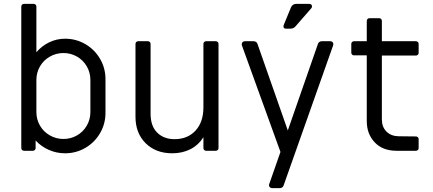

<svg xmlns="http://www.w3.org/2000/svg" viewBox="-20 -779 2238 992"><path d="M164 -53V-14Q164 -8 160 -4Q156 0 150 0H104Q98 0 94 -4Q90 -8 90 -14V-745Q90 -751 94 -755Q98 -759 104 -759H154Q160 -759 164 -755Q168 -751 168 -745V-509Q196 -542 234.5 -560.5Q273 -579 316 -579Q373 -579 421 -551Q469 -523 497 -475Q525 -427 525 -370V-196Q525 -139 497 -91Q469 -43 421 -15Q373 13 316 13Q272 13 232.5 -4.5Q193 -22 164 -53ZM447 -200V-366Q447 -404 428.5 -436Q410 -468 378 -486.5Q346 -505 308 -505Q270 -505 237.5 -486.5Q205 -468 186.5 -436Q168 -404 168 -366V-200Q168 -162 186.5 -130Q205 -98 237.5 -79.5Q270 -61 308 -61Q346 -61 378 -79.5Q410 -98 428.5 -130Q447 -162 447 -200Z M680 -176V-552Q680 -558 684 -562Q688 -566 694 -566H744Q750 -566 754 -562Q758 -558 758 -552V-191Q758 -128 792 -94Q826 -60 882 -60Q949 -60 990 -104Q1031 -148 1031 -225V-552Q1031 -558 1035 -562Q1039 -566 1045 -566H1095Q1101 -566 1105 -562Q1109 -558 1109 -552V-14Q1109 -8 1105 -4Q1101 0 1095 0H1045Q1039 0 1035 -4Q1031 -8 1031 -14V-70Q1005 -29 963.5 -8Q922 13 870 13Q785 13 732.5 -39Q680 -91 680 -176Z M1371 172 1429 6 1230 -544Q1229 -546 1229 -551Q1229 -557 1233.5 -561.5Q1238 -566 1245 -566H1291Q1297 -566 1302.5 -562.5Q1308 -559 1310 -553L1467 -105L1623 -553Q1625 -559 1630.5 -562.5Q1636 -566 1642 -566H1686Q1695 -566 1699.5 -559.5Q1704 -553 1701 -544L1445 180Q1443 186 1437.5 189.5Q1432 193 1426 193H1387Q1378 193 1373 187Q1368 181 1371 172ZM1446 -650 1483 -740Q1491 -759 1511 -759H1578Q1584 -759 1588 -755.5Q1592 -752 1592 -746Q1592 -740 1588 -736L1507 -643Q1497 -631 1481 -631H1457Q1449 -631 1446 -636.5Q1443 -642 1446 -650Z M1875 -153V-493H1809Q1803 -493 1799 -497Q1795 -501 1795 -507V-552Q1795 -558 1799 -562Q1803 -566 1809 -566H1875V-671Q1875 -677 1879 -681Q1883 -685 1889 -685H1939Q1945 -685 1949 -681Q1953 -677 1953 -671V-566H2129Q2135 -566 2139 -562Q2143 -558 2143 -552V-506Q2143 -500 2139 -496Q2135 -492 2129 -492H1953V-162Q1953 -123 1976.5 -99.5Q2000 -76 2038 -75L2129 -74Q2135 -74 2139 -70Q2143 -66 2143 -60V-14Q2143 -8 2139 -4Q2135 0 2129 0H2029Q1957 0 1916 -43.5Q1875 -87 1875 -153Z"/></svg>

Font: Miriam Libre
Style: Regular
Weight: 400
Designer: Michal Sahar
Foundry: Hagilda
Version: Version 1.001